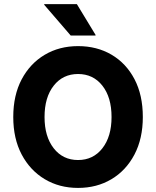

<svg xmlns="http://www.w3.org/2000/svg" viewBox="-20 -911 765 941"><path d="M362.5 10Q270.8 10 199.2 -32.9Q127.5 -75.8 86.2 -153.8Q45 -231.7 45 -337.5Q45 -444.2 86.2 -522.1Q127.5 -600 199.2 -642.5Q270.8 -685 362.5 -685Q455 -685 526.7 -642.9Q598.3 -600.8 639.2 -522.9Q680 -445 680 -337.5Q680 -231.7 638.8 -153.3Q597.5 -75 525.8 -32.5Q454.2 10 362.5 10ZM362.5 -126.7Q436.7 -126.7 481.7 -184.2Q526.7 -241.7 526.7 -337.5Q526.7 -434.2 481.7 -491.2Q436.7 -548.3 362.5 -548.3Q288.3 -548.3 243.3 -491.2Q198.3 -434.2 198.3 -337.5Q198.3 -241.7 243.3 -184.2Q288.3 -126.7 362.5 -126.7ZM326.7 -736.7 196.7 -887.5V-890.8H356.7L448.3 -740V-736.7Z"/></svg>

Font: Funnel Sans ExtraBold
Style: Regular
Weight: 800
Version: Version 1.000; Beta; Release 5; Build 24; ttfautohint (v1.8.